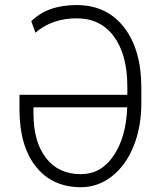

<svg xmlns="http://www.w3.org/2000/svg" viewBox="-20 -741 646 770"><path d="M287.1 -720.7Q408.2 -720.7 477.5 -631.3Q546.9 -542 546.9 -388.2V-327.6Q546.9 -231.9 515.6 -154.5Q484.4 -77.1 428.5 -33.7Q372.6 9.8 304.7 9.8Q189.5 9.8 123.8 -73Q58.1 -155.8 58.1 -303.2V-360.8H490.7V-392.1Q490.7 -521 437.3 -594.2Q383.8 -667.5 287.1 -667.5Q189.5 -667.5 122.1 -609.9L105.5 -655.8Q170.4 -720.7 287.1 -720.7ZM304.7 -42.5Q385.3 -42.5 435.5 -116.5Q485.8 -190.4 490.2 -310.5H114.3V-285.2Q114.3 -171.9 164.6 -107.2Q214.8 -42.5 304.7 -42.5Z"/></svg>

Font: Roboto Condensed Light
Style: Regular
Weight: 300
Designer: Google
Version: Version 2.134; 2016